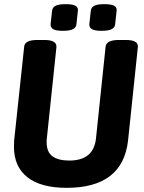

<svg xmlns="http://www.w3.org/2000/svg" viewBox="-20 -894 691 922"><path d="M300 8Q176 8 111.5 -43Q47 -94 47 -189Q47 -204 48 -220L96 -669Q98 -702 159 -702H194Q253 -702 251 -668L205 -230Q204 -225 204 -220Q204 -215 204 -211Q204 -164 232 -143.5Q260 -123 313 -123Q430 -123 441 -230L487 -669Q490 -702 550 -702H585Q645 -702 642 -668L595 -220Q570 8 300 8ZM468 -746Q435 -746 421.5 -754Q408 -762 409 -778L416 -842Q418 -859 433 -866.5Q448 -874 481 -874Q514 -874 528 -866.5Q542 -859 540 -842L533 -778Q532 -762 516.5 -754Q501 -746 468 -746ZM282 -746Q249 -746 235.5 -754Q222 -762 223 -778L230 -842Q232 -859 247 -866.5Q262 -874 295 -874Q328 -874 342 -866.5Q356 -859 354 -842L347 -778Q346 -762 330.5 -754Q315 -746 282 -746Z"/></svg>

Font: Asap Semi Condensed Semi Condensed Regular
Style: Bold Italic
Weight: 700
Width: 4
Italic angle: -6°
Designer: Pablo Cosgaya
Foundry: Omnibus-Type
Version: Version 3.001; ttfautohint (v1.8.4.7-5d5b)